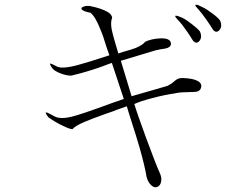

<svg xmlns="http://www.w3.org/2000/svg" viewBox="-20 -784 1040 820"><path d="M361.3 -758.8H347.7Q325.2 -753.9 328.1 -746.1Q331.1 -736.3 366.2 -729.5Q386.7 -713.9 407.2 -662.1Q419.9 -633.8 436.5 -578.1L447.3 -547.9Q348.6 -515.6 307.6 -504.9Q253.9 -491.2 231.4 -497.1Q227.5 -498 222.7 -500Q218.8 -502 211.9 -505.9Q198.2 -512.7 195.3 -512.7Q190.4 -511.7 202.1 -494.1Q211.9 -480.5 238.3 -470.7Q263.7 -460.9 284.2 -460.9Q326.2 -470.7 373 -485.4Q401.4 -494.1 455.1 -514.6H458L508.8 -361.3L458 -343.8Q325.2 -294.9 288.1 -286.1Q237.3 -273.4 212.9 -287.1L198.2 -294.9Q180.7 -304.7 176.8 -303.7Q170.9 -303.7 186.5 -283.2Q217.8 -260.7 250 -246.1Q277.3 -232.4 290 -232.4Q299.8 -246.1 341.8 -263.7Q368.2 -275.4 431.6 -297.9Q463.9 -308.6 477.5 -314.5Q502.9 -323.2 521.5 -330.1L532.2 -294.9Q562.5 -201.2 576.2 -153.3Q599.6 -70.3 606.4 -26.4Q614.3 -1 628.9 9.8Q641.6 19.5 653.3 13.7Q665 7.8 668 -7.8Q671.9 -25.4 662.1 -45.9Q644.5 -85 603.5 -196.3Q564.5 -302.7 553.7 -339.8Q579.1 -351.6 630.9 -365.2Q682.6 -378.9 724.6 -384.8Q739.3 -388.7 756.8 -389.6Q767.6 -390.6 786.1 -390.6Q814.5 -390.6 824.2 -393.6Q838.9 -399.4 839.8 -416Q839.8 -432.6 817.4 -441.4Q800.8 -448.2 771.5 -450.2Q751 -452.1 739.3 -447.3Q731.4 -443.4 721.7 -434.6Q712.9 -426.8 707 -423.8Q697.3 -417 684.6 -414.1L542 -373L496.1 -524.4L645.5 -569.3L664.1 -573.2Q688.5 -576.2 697.3 -580.1Q711.9 -586.9 710 -599.6Q707 -622.1 663.1 -620.1Q626 -618.2 599.6 -605.5Q589.8 -591.8 559.6 -579.1Q542 -572.3 505.9 -562.5L485.4 -555.7L472.7 -598.6Q460.9 -638.7 457 -658.2Q451.2 -690.4 459 -708Q457 -727.5 422.9 -741.2Q400.4 -751 361.3 -758.8ZM843.8 -753.9 825.2 -762.7Q813.5 -765.6 814.5 -761.7Q814.5 -756.8 827.1 -744.1Q842.8 -726.6 861.3 -700.2Q877.9 -676.8 889.6 -657.2Q903.3 -640.6 917 -655.3Q930.7 -670.9 919.9 -696.3Q910.2 -710 885.7 -727.5Q861.3 -746.1 843.8 -753.9ZM758.8 -708 739.3 -715.8Q727.5 -718.8 728.5 -714.8Q728.5 -710 741.2 -697.3Q756.8 -681.6 775.4 -654.3Q790 -633.8 803.7 -611.3Q817.4 -593.8 831.1 -608.4Q844.7 -624 834 -649.4Q824.2 -662.1 799.8 -680.7Q776.4 -699.2 758.8 -708ZM758.8 -708 739.3 -715.8Q727.5 -718.8 728.5 -714.8Q728.5 -710 741.2 -697.3Q756.8 -681.6 775.4 -654.3Q790 -633.8 803.7 -611.3Q817.4 -593.8 831.1 -608.4Q844.7 -624 834 -649.4Q824.2 -662.1 799.8 -680.7Q776.4 -699.2 758.8 -708ZM758.8 -708 739.3 -715.8Q727.5 -718.8 728.5 -714.8Q728.5 -710 741.2 -697.3Q756.8 -681.6 775.4 -654.3Q790 -633.8 803.7 -611.3Q817.4 -593.8 831.1 -608.4Q844.7 -624 834 -649.4Q824.2 -662.1 799.8 -680.7Q776.4 -699.2 758.8 -708Z"/></svg>

Font: BatangChe
Style: Regular
Weight: 400
Monospace: yes
Version: Version 2.21